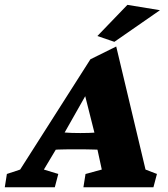

<svg xmlns="http://www.w3.org/2000/svg" viewBox="-66 -786 704 806"><path d="M-45.9 0 -37.1 -55.7 18.6 -74.2 313.5 -537.1 421.9 -590.8 544.9 -74.2 592.8 -55.7 578.1 0H284.2L293 -55.7L361.3 -74.2L336.9 -186.5L332 -222.7L279.3 -431.6L307.6 -410.2L204.1 -227.5L192.4 -198.2L118.2 -74.2L178.7 -55.7L164.1 0ZM146.5 -156.2 165 -232.4Q187.5 -231.4 209.5 -229.5Q231.4 -227.5 271.5 -227.5Q310.5 -227.5 335.4 -229.5Q360.4 -231.4 381.8 -232.4L363.3 -157.2Q354.5 -157.2 329.6 -158.2Q304.7 -159.2 253.9 -159.2Q203.1 -159.2 178.7 -158.2Q154.3 -157.2 146.5 -156.2ZM414.1 -610.4 342.8 -634.8 468.8 -765.6 605.5 -743.2Z"/></svg>

Font: Crimson Pro Black
Style: Italic
Weight: 900
Italic angle: -12°
Designer: Jacques Le Bailly
Foundry: Baron von Fonthausen
Version: Version 1.003